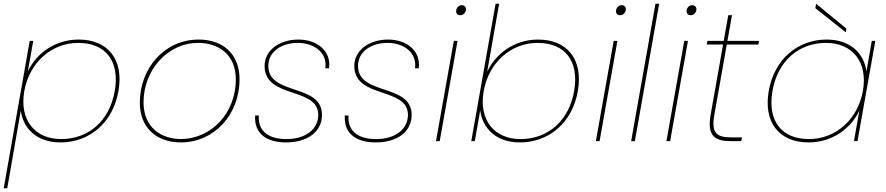

<svg xmlns="http://www.w3.org/2000/svg" viewBox="-27 -760 4771 1034"><path d="M123 -375 152 -540H133L-7 254H12L85 -165C97 -69 170 7 299 7C454 7 581 -98 611 -270C641 -442 552 -547 397 -547C268 -547 167 -471 123 -375ZM591 -270C563 -109 450 -11 302 -11C161 -11 76 -114 104 -270C132 -426 253 -529 394 -529C542 -529 619 -431 591 -270Z M947 7C1125 7 1263 -141 1263 -333C1263 -469 1174 -547 1043 -547C858 -547 726 -392 726 -207C726 -72 816 7 947 7ZM950 -11C841 -11 746 -73 746 -209C746 -382 875 -529 1040 -529C1149 -529 1243 -468 1243 -332C1243 -152 1113 -14 950 -11Z M1514 7C1627 7 1707 -49 1707 -141C1707 -313 1418 -243 1418 -405C1418 -482 1489 -529 1577 -529C1664 -529 1737 -477 1725 -392H1745C1758 -486 1680 -547 1580 -547C1479 -547 1398 -490 1398 -405C1398 -226 1687 -294 1687 -141C1687 -69 1625 -11 1515 -11C1412 -11 1361 -60 1367 -138H1347C1341 -37 1412 7 1514 7Z M1997 7C2110 7 2190 -49 2190 -141C2190 -313 1901 -243 1901 -405C1901 -482 1972 -529 2060 -529C2147 -529 2220 -477 2208 -392H2228C2241 -486 2163 -547 2063 -547C1962 -547 1881 -490 1881 -405C1881 -226 2170 -294 2170 -141C2170 -69 2108 -11 1998 -11C1895 -11 1844 -60 1850 -138H1830C1824 -37 1895 7 1997 7Z M2321 0H2341L2437 -540H2417ZM2451 -678C2465 -678 2479 -688 2482 -705C2485 -722 2474 -732 2460 -732C2446 -732 2433 -722 2430 -705C2427 -688 2437 -678 2451 -678Z M2597 -375 2661 -740H2642L2511 0H2530L2559 -165C2572 -69 2644 7 2773 7C2928 7 3055 -98 3085 -270C3115 -442 3026 -547 2871 -547C2742 -547 2644 -471 2597 -375ZM3065 -270C3037 -109 2924 -11 2776 -11C2635 -11 2550 -114 2578 -270C2606 -426 2727 -529 2868 -529C3016 -529 3093 -431 3065 -270Z M3182 0H3202L3298 -540H3278ZM3312 -678C3326 -678 3340 -688 3343 -705C3346 -722 3335 -732 3321 -732C3307 -732 3294 -722 3291 -705C3288 -688 3298 -678 3312 -678Z M3372 0H3392L3523 -740H3503Z M3562 0H3582L3678 -540H3658ZM3692 -678C3706 -678 3720 -688 3723 -705C3726 -722 3715 -732 3701 -732C3687 -732 3674 -722 3671 -705C3668 -688 3678 -678 3692 -678Z M3800 -142C3782 -37 3814 0 3906 0H3965L3969 -20H3912C3830 -20 3803 -45 3820 -142L3915 -678H3895ZM4057 -520 4061 -540H3783L3779 -520Z M4113 -270C4083 -98 4172 7 4327 7C4456 7 4557 -69 4601 -165L4572 0H4591L4687 -540H4668L4639 -375C4627 -471 4554 -547 4425 -547C4270 -547 4143 -442 4113 -270ZM4620 -270C4592 -114 4471 -11 4330 -11C4182 -11 4105 -109 4133 -270C4161 -431 4274 -529 4422 -529C4563 -529 4648 -426 4620 -270ZM4364 -716 4528 -586 4531 -606 4368 -740Z"/></svg>

Font: Poppins Devanagari Thin
Style: Italic
Weight: 100
Italic angle: -10°
Designer: Ninad Kale (Devanagari), Jonny Pinhorn (Latin)
Foundry: Indian Type Foundry
Version: 4.005